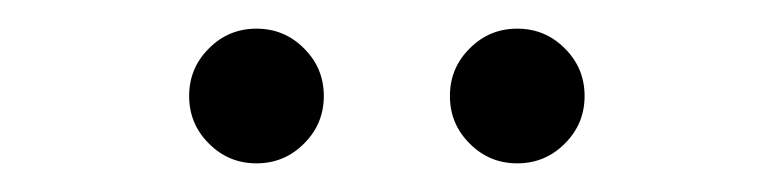

<svg xmlns="http://www.w3.org/2000/svg" viewBox="-20 -695 540 134"><path d="M159 -581Q139.5 -581 125.8 -594.8Q112 -608.5 112 -628Q112 -647.5 125.8 -661.2Q139.5 -675 159 -675Q178.5 -675 192.2 -661.2Q206 -647.5 206 -628Q206 -608.5 192.2 -594.8Q178.5 -581 159 -581ZM341 -581Q321.5 -581 307.8 -594.8Q294 -608.5 294 -628Q294 -647.5 307.8 -661.2Q321.5 -675 341 -675Q360.5 -675 374.2 -661.2Q388 -647.5 388 -628Q388 -608.5 374.2 -594.8Q360.5 -581 341 -581Z"/></svg>

Font: Geologica Thin
Style: Regular
Weight: 100
Designer: Sindre Bremnes, Frode Helland
Foundry: Monokrom Skriftforlag AS
Version: Version 1.010; ttfautohint (v1.8.4.7-5d5b);gftools[0.9.28]